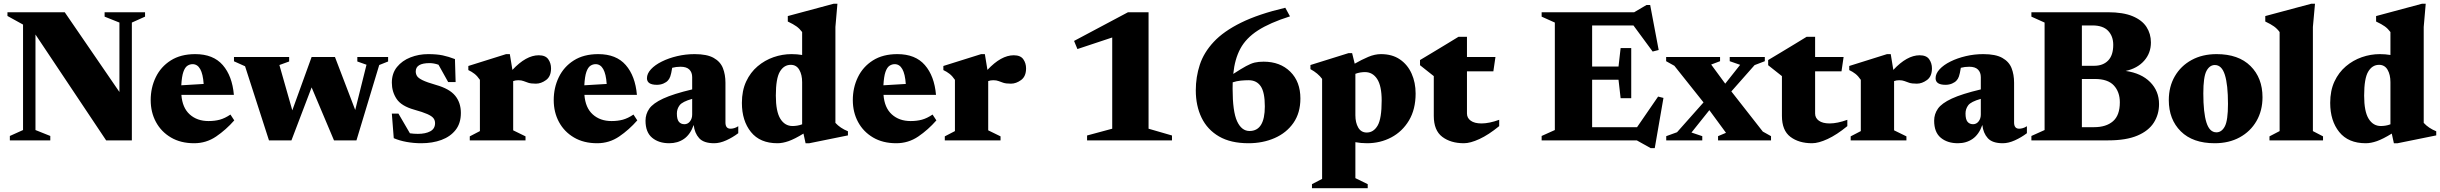

<svg xmlns="http://www.w3.org/2000/svg" viewBox="-20 -734 12761 1004"><path d="M100.5 -54V-605.5L19 -650.5V-670H318.5L604.5 -253V-616L527 -647V-670H738.5V-647L669.5 -616V0H535L165.5 -553.5V-54L243 -23V0H31.5V-23Z M1001 -451Q1095 -451 1144.8 -393.8Q1194.5 -336.5 1203 -238H928.5Q933.5 -170.5 972 -135.8Q1010.5 -101 1070.5 -101Q1103 -101 1129.5 -108.2Q1156 -115.5 1185 -135L1205 -104.5Q1162 -55.5 1110.2 -20.2Q1058.5 15 995 15Q925 15 874 -15Q823 -45 795.5 -96Q768 -147 768 -210.5Q768 -275.5 794.5 -330.2Q821 -385 873 -418Q925 -451 1001 -451ZM987 -398.5Q972.5 -398.5 959.8 -390Q947 -381.5 938.8 -357.8Q930.5 -334 928 -288L1045 -295Q1038 -398.5 987 -398.5Z M1896.5 -395.5 1848.5 -412.5V-436H2009.5V-412.5L1963 -394L1844 0H1726.5L1609.5 -277L1504 0H1386.5L1261.5 -387.5L1203.5 -413.5V-436H1492V-412.5L1441 -394L1508.5 -157L1609.5 -436H1731.5L1837.5 -159Z M2218.5 -451Q2264 -451 2294.8 -444.5Q2325.5 -438 2359 -425L2362.5 -305H2323.5L2273 -395.5Q2248.5 -404 2226.5 -404Q2154 -404 2154 -360.5Q2154 -347 2160.8 -336.2Q2167.5 -325.5 2190 -314.5Q2212.5 -303.5 2259.5 -290Q2330.5 -270 2360.2 -233.5Q2390 -197 2390 -143.5Q2390 -89.5 2362.5 -54.5Q2335 -19.5 2288.2 -2.2Q2241.5 15 2183 15Q2143.5 15 2106.2 8.2Q2069 1.5 2039 -11.5L2029 -140H2063.5L2123.5 -37Q2144 -34 2165 -34Q2205.5 -34 2230.2 -47.5Q2255 -61 2255 -90Q2255 -105 2246.5 -116Q2238 -127 2214.5 -137.5Q2191 -148 2146 -160.5Q2078.5 -179.5 2053.8 -217Q2029 -254.5 2029 -301.5Q2029 -350.5 2056 -383.8Q2083 -417 2126.5 -434Q2170 -451 2218.5 -451Z M2797 -445Q2832.5 -445 2847 -424.2Q2861.5 -403.5 2861.5 -376.5Q2861.5 -334.5 2835.5 -315.5Q2809.5 -296.5 2782.5 -296.5Q2757 -296.5 2743 -301Q2729 -305.5 2718 -310Q2707 -314.5 2690 -314.5Q2675.5 -314.5 2663.5 -310V-52.5L2728 -21V0H2436.5V-21L2489.5 -48.5V-316.5Q2476 -336.5 2461.2 -348Q2446.5 -359.5 2429 -367.5V-389L2626.5 -451H2646L2659.5 -368.5Q2731 -445 2797 -445Z M3108.5 -451Q3202.5 -451 3252.2 -393.8Q3302 -336.5 3310.5 -238H3036Q3041 -170.5 3079.5 -135.8Q3118 -101 3178 -101Q3210.5 -101 3237 -108.2Q3263.5 -115.5 3292.5 -135L3312.5 -104.5Q3269.5 -55.5 3217.8 -20.2Q3166 15 3102.5 15Q3032.5 15 2981.5 -15Q2930.5 -45 2903 -96Q2875.5 -147 2875.5 -210.5Q2875.5 -275.5 2902 -330.2Q2928.5 -385 2980.5 -418Q3032.5 -451 3108.5 -451ZM3094.5 -398.5Q3080 -398.5 3067.2 -390Q3054.5 -381.5 3046.2 -357.8Q3038 -334 3035.5 -288L3152.5 -295Q3145.5 -398.5 3094.5 -398.5Z M3840.5 -37.5Q3811.5 -15.5 3777.8 -0.2Q3744 15 3714.5 15Q3660 15 3636 -11.5Q3612 -38 3607.5 -80.5Q3589.5 -30.5 3556.8 -7.8Q3524 15 3479.5 15Q3424.5 15 3390 -13.8Q3355.5 -42.5 3355.5 -103Q3355.5 -137.5 3375.2 -165.8Q3395 -194 3447.8 -218.5Q3500.5 -243 3599.5 -266.5V-330.5Q3599.5 -355.5 3584.8 -370.2Q3570 -385 3539 -385Q3515.5 -385 3495 -379.5Q3490 -348 3485 -334.2Q3480 -320.5 3473 -313.5Q3465 -304 3449.2 -297.2Q3433.5 -290.5 3415 -290.5Q3363 -290.5 3363 -325Q3363 -349 3384 -371.8Q3405 -394.5 3440.8 -412.2Q3476.5 -430 3521 -440.5Q3565.5 -451 3612.5 -451Q3677 -451 3712 -431.2Q3747 -411.5 3760.2 -377.8Q3773.5 -344 3773.5 -301.5V-93.5Q3773.5 -61 3800 -61Q3808.5 -61 3818.8 -63.8Q3829 -66.5 3840.5 -74ZM3519.5 -140.5Q3519.5 -110 3530 -97.2Q3540.5 -84.5 3559 -84.5Q3576.5 -84.5 3588 -99.2Q3599.5 -114 3599.5 -135V-217Q3548 -202.5 3533.8 -183.5Q3519.5 -164.5 3519.5 -140.5Z M4414 -26 4212 15H4192.5L4181.5 -35.5Q4136 -7.5 4104.2 3.8Q4072.5 15 4045.5 15Q3954 15 3906.8 -43.8Q3859.5 -102.5 3859.5 -196Q3859.5 -260 3881.8 -307.8Q3904 -355.5 3941.5 -387.2Q3979 -419 4025 -435Q4071 -451 4119 -451Q4148 -451 4174.5 -446.5V-566.5Q4161.5 -584 4145.2 -595.8Q4129 -607.5 4099.5 -621.5V-650L4339.5 -714.5H4359L4348.5 -593V-91.5Q4373.5 -64 4414 -47.5ZM4174.5 -304.5Q4174.5 -343.5 4159.5 -369.2Q4144.5 -395 4115 -395Q4079.5 -395 4058.2 -359.5Q4037 -324 4037 -234Q4037 -151 4060.5 -113Q4084 -75 4124.5 -75Q4135.5 -75 4148.5 -77Q4161.5 -79 4174.5 -84Z M4672.5 -451Q4766.5 -451 4816.2 -393.8Q4866 -336.5 4874.5 -238H4600Q4605 -170.5 4643.5 -135.8Q4682 -101 4742 -101Q4774.5 -101 4801 -108.2Q4827.5 -115.5 4856.5 -135L4876.5 -104.5Q4833.5 -55.5 4781.8 -20.2Q4730 15 4666.5 15Q4596.5 15 4545.5 -15Q4494.5 -45 4467 -96Q4439.5 -147 4439.5 -210.5Q4439.5 -275.5 4466 -330.2Q4492.5 -385 4544.5 -418Q4596.5 -451 4672.5 -451ZM4658.5 -398.5Q4644 -398.5 4631.2 -390Q4618.5 -381.5 4610.2 -357.8Q4602 -334 4599.5 -288L4716.5 -295Q4709.5 -398.5 4658.5 -398.5Z M5281 -445Q5316.5 -445 5331 -424.2Q5345.5 -403.5 5345.5 -376.5Q5345.5 -334.5 5319.5 -315.5Q5293.5 -296.5 5266.5 -296.5Q5241 -296.5 5227 -301Q5213 -305.5 5202 -310Q5191 -314.5 5174 -314.5Q5159.5 -314.5 5147.5 -310V-52.5L5212 -21V0H4920.5V-21L4973.5 -48.5V-316.5Q4960 -336.5 4945.2 -348Q4930.5 -359.5 4913 -367.5V-389L5110.5 -451H5130L5143.5 -368.5Q5215 -445 5281 -445Z M5796 -61V-538L5614 -477.5L5596.5 -520L5878.5 -670H5986V-61L6108.5 -25.5V0H5664.5V-25.5Z M6701 -693.5 6725.5 -648.5Q6620 -615 6557.8 -574.8Q6495.5 -534.5 6466 -479.5Q6436.5 -424.5 6429 -347.5Q6470.5 -374.5 6495.8 -388.2Q6521 -402 6541 -406.8Q6561 -411.5 6587.5 -411.5Q6674 -411.5 6727 -359.2Q6780 -307 6780 -219Q6780 -143.5 6743.5 -91.2Q6707 -39 6645.2 -12Q6583.5 15 6508.5 15Q6415.5 15 6354.5 -20.5Q6293.5 -56 6263.2 -118.5Q6233 -181 6233 -261.5Q6233 -331.5 6254 -395.5Q6275 -459.5 6326.8 -515Q6378.5 -570.5 6469.8 -615.5Q6561 -660.5 6701 -693.5ZM6425.5 -271Q6425.5 -150.5 6449 -99.8Q6472.5 -49 6514 -49Q6594 -49 6594 -177.5Q6594 -251.5 6572.5 -283Q6551 -314.5 6509.5 -314.5Q6490.5 -314.5 6469 -312.5Q6447.5 -310.5 6426 -303.5Q6425.5 -288 6425.5 -271Z M7132 229V250H6840.5V229L6893.5 201.5V-321.5Q6872 -351 6832.5 -372.5V-394L7031 -456H7050.5L7064 -401Q7100.5 -422 7134.8 -436.5Q7169 -451 7201.5 -451Q7260 -451 7300.2 -423.5Q7340.5 -396 7361.5 -349.2Q7382.5 -302.5 7382.5 -245Q7382.5 -162.5 7347.8 -104.2Q7313 -46 7255.2 -15.5Q7197.5 15 7128.5 15Q7096.5 15 7067.5 9.5V197.5ZM7205 -208Q7205 -284.5 7181.5 -320.8Q7158 -357 7117.5 -357Q7106.5 -357 7093.5 -355Q7080.5 -353 7067.5 -348V-131.5Q7067.5 -92.5 7082.5 -66.8Q7097.5 -41 7127 -41Q7162.5 -41 7183.8 -77.2Q7205 -113.5 7205 -208Z M7651 -140.5Q7651 -117 7670.8 -102.8Q7690.5 -88.5 7727 -88.5Q7767 -88.5 7819.5 -107.5V-74.5Q7764 -29 7716.2 -7Q7668.5 15 7635 15Q7566 15 7521.8 -18.5Q7477.5 -52 7477.5 -128V-336L7405.5 -393V-420Q7433 -436.5 7470.2 -458.8Q7507.5 -481 7544.2 -503.5Q7581 -526 7606.5 -541.5H7651V-436H7800L7789 -361H7651Z M8041.5 0V-23L8110.5 -54V-616L8041.5 -647V-670H8525.5L8590 -708H8609L8653.5 -472.5L8622 -464.5L8521.5 -601H8305.5V-386H8443.5L8454.5 -482.5H8510V-220.5H8454.5L8443.5 -317H8305.5V-69H8540.5L8650.5 -229L8678.5 -222L8633 40.5H8611.5L8539 0Z M9198 -46 9241 -22V0H8964V-22L9005.5 -39.5L8918.5 -158L8825 -41L8881.5 -22V0H8693V-22L8749.5 -42.5L8888 -198.5L8735.5 -390L8692.5 -414V-436H8974.5V-414L8928 -396.5L9001.5 -296.5L9079.5 -395L9025 -414V-436H9208.5V-414L9155 -393.5L9033.5 -256Z M9471.5 -140.5Q9471.5 -117 9491.2 -102.8Q9511 -88.5 9547.5 -88.5Q9587.5 -88.5 9640 -107.5V-74.5Q9584.5 -29 9536.8 -7Q9489 15 9455.5 15Q9386.5 15 9342.2 -18.5Q9298 -52 9298 -128V-336L9226 -393V-420Q9253.5 -436.5 9290.8 -458.8Q9328 -481 9364.8 -503.5Q9401.5 -526 9427 -541.5H9471.5V-436H9620.5L9609.5 -361H9471.5Z M10018 -445Q10053.5 -445 10068 -424.2Q10082.5 -403.5 10082.5 -376.5Q10082.5 -334.5 10056.5 -315.5Q10030.5 -296.5 10003.5 -296.5Q9978 -296.5 9964 -301Q9950 -305.5 9939 -310Q9928 -314.5 9911 -314.5Q9896.5 -314.5 9884.5 -310V-52.5L9949 -21V0H9657.5V-21L9710.5 -48.5V-316.5Q9697 -336.5 9682.2 -348Q9667.5 -359.5 9650 -367.5V-389L9847.5 -451H9867L9880.5 -368.5Q9952 -445 10018 -445Z M10579 -37.5Q10550 -15.5 10516.2 -0.2Q10482.5 15 10453 15Q10398.5 15 10374.5 -11.5Q10350.5 -38 10346 -80.5Q10328 -30.5 10295.2 -7.8Q10262.5 15 10218 15Q10163 15 10128.5 -13.8Q10094 -42.5 10094 -103Q10094 -137.5 10113.8 -165.8Q10133.5 -194 10186.2 -218.5Q10239 -243 10338 -266.5V-330.5Q10338 -355.5 10323.2 -370.2Q10308.5 -385 10277.5 -385Q10254 -385 10233.5 -379.5Q10228.5 -348 10223.5 -334.2Q10218.5 -320.5 10211.5 -313.5Q10203.5 -304 10187.8 -297.2Q10172 -290.5 10153.5 -290.5Q10101.5 -290.5 10101.5 -325Q10101.5 -349 10122.5 -371.8Q10143.5 -394.5 10179.2 -412.2Q10215 -430 10259.5 -440.5Q10304 -451 10351 -451Q10415.5 -451 10450.5 -431.2Q10485.5 -411.5 10498.8 -377.8Q10512 -344 10512 -301.5V-93.5Q10512 -61 10538.5 -61Q10547 -61 10557.2 -63.8Q10567.5 -66.5 10579 -74ZM10258 -140.5Q10258 -110 10268.5 -97.2Q10279 -84.5 10297.5 -84.5Q10315 -84.5 10326.5 -99.2Q10338 -114 10338 -135V-217Q10286.5 -202.5 10272.2 -183.5Q10258 -164.5 10258 -140.5Z M10602.5 0V-23L10671.5 -54V-616L10602.5 -647V-670H11002.5Q11082.5 -670 11132 -649.2Q11181.5 -628.5 11204.5 -592.8Q11227.5 -557 11227.5 -512Q11227.5 -456.5 11192.2 -416.5Q11157 -376.5 11095.5 -363Q11177 -351.5 11223.5 -304.8Q11270 -258 11270 -189.5Q11270 -135.5 11242.5 -92.5Q11215 -49.5 11156.5 -24.8Q11098 0 11004.5 0ZM10921.5 -601H10866.5V-390H10931Q10977 -390 11003.8 -417.5Q11030.5 -445 11030.5 -499.5Q11030.5 -544.5 11003.8 -572.8Q10977 -601 10921.5 -601ZM10934.5 -321H10866.5V-69H10930.5Q10993.5 -69 11029.2 -100Q11065 -131 11065 -199Q11065 -253 11033.8 -287Q11002.5 -321 10934.5 -321Z M11561 15Q11446.5 15 11383.8 -47.2Q11321 -109.5 11321 -210.5Q11321 -281 11352.5 -335.2Q11384 -389.5 11440.2 -420.2Q11496.5 -451 11571 -451Q11685.5 -451 11748.2 -388.8Q11811 -326.5 11811 -225.5Q11811 -155.5 11779.5 -101Q11748 -46.5 11691.8 -15.8Q11635.5 15 11561 15ZM11570 -42Q11597.5 -42 11614 -73.2Q11630.5 -104.5 11630.5 -190.5Q11630.5 -291 11614.2 -342.5Q11598 -394 11562 -394Q11534.5 -394 11518 -363Q11501.5 -332 11501.5 -245.5Q11501.5 -145 11517.8 -93.5Q11534 -42 11570 -42Z M12074.5 -48.5 12127.5 -21V0H11847.5V-21L11900.5 -48.5V-566.5Q11887.5 -584 11871.2 -595.8Q11855 -607.5 11825.5 -621.5V-650L12066 -714.5H12085.5L12074.5 -593Z M12719.5 -26 12517.5 15H12498L12487 -35.5Q12441.5 -7.5 12409.8 3.8Q12378 15 12351 15Q12259.5 15 12212.2 -43.8Q12165 -102.5 12165 -196Q12165 -260 12187.2 -307.8Q12209.5 -355.5 12247 -387.2Q12284.5 -419 12330.5 -435Q12376.5 -451 12424.5 -451Q12453.5 -451 12480 -446.5V-566.5Q12467 -584 12450.8 -595.8Q12434.5 -607.5 12405 -621.5V-650L12645 -714.5H12664.5L12654 -593V-91.5Q12679 -64 12719.5 -47.5ZM12480 -304.5Q12480 -343.5 12465 -369.2Q12450 -395 12420.5 -395Q12385 -395 12363.8 -359.5Q12342.5 -324 12342.5 -234Q12342.5 -151 12366 -113Q12389.5 -75 12430 -75Q12441 -75 12454 -77Q12467 -79 12480 -84Z"/></svg>

Font: Newsreader 16pt ExtraBold
Style: Regular
Weight: 800
Designer: Hugues Gentile
Foundry: Production Type
Version: Version 1.003; ttfautohint (v1.8.3)